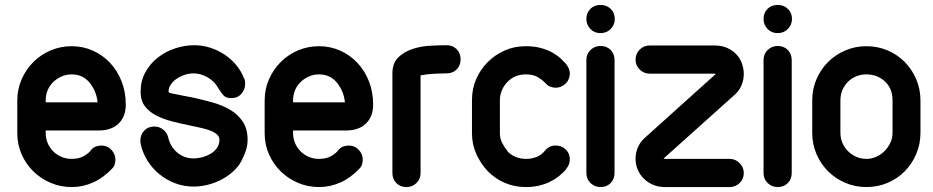

<svg xmlns="http://www.w3.org/2000/svg" viewBox="-20 -747 3777 777"><path d="M165 -333H375Q370 -379 342.5 -412.5Q315 -446 270 -446Q248 -446 229 -437.5Q210 -429 195.5 -415Q181 -401 173 -382Q165 -363 165 -341ZM390 -158Q415 -158 431 -140.5Q447 -123 447 -101Q447 -93 444.5 -83Q442 -73 434 -65Q398 -27 356.5 -8.5Q315 10 270 10Q225 10 185 -7Q145 -24 115 -53.5Q85 -83 67.5 -122.5Q50 -162 50 -208V-341Q50 -386 67.5 -426Q85 -466 115 -496Q145 -526 185 -543Q225 -560 270 -560Q316 -560 356 -542Q396 -524 425.5 -492.5Q455 -461 472 -418Q489 -375 489 -324Q489 -275 460 -247Q431 -219 380 -219H165V-208Q165 -187 173 -168Q181 -149 195.5 -134.5Q210 -120 229 -112Q248 -104 270 -104Q300 -104 319.5 -115.5Q339 -127 347 -138Q355 -149 366.5 -153.5Q378 -158 390 -158Z M968 -430Q971 -425 971.5 -418.5Q972 -412 972 -407Q972 -385 957 -367.5Q942 -350 916 -350Q895 -350 885.5 -360Q876 -370 866 -386L867 -385Q862 -392 857 -400Q852 -408 846 -414Q829 -431 807 -440.5Q785 -450 763 -450Q745 -450 727 -444Q709 -438 694.5 -428Q680 -418 671 -404.5Q662 -391 662 -376Q662 -371 680 -368L725 -359Q733 -357 741 -356Q749 -355 757 -353Q798 -344 838 -333Q878 -322 910 -303.5Q942 -285 962 -255.5Q982 -226 982 -181Q982 -152 969.5 -122.5Q957 -93 947 -79Q932 -59 911.5 -43Q891 -27 866.5 -15.5Q842 -4 815.5 2Q789 8 764 8Q724 8 688.5 -5.5Q653 -19 624.5 -42.5Q596 -66 576 -98Q556 -130 549 -167L550 -166Q548 -171 548 -174V-178Q548 -201 563.5 -218Q579 -235 605 -235Q625 -235 640.5 -222.5Q656 -210 661 -190Q669 -154 697 -130Q725 -106 763 -106Q782 -106 801 -111.5Q820 -117 835 -126.5Q850 -136 859 -150Q868 -164 868 -181Q868 -194 858 -203Q848 -212 831 -218.5Q814 -225 791 -230L745 -240Q710 -247 675.5 -256Q641 -265 612.5 -279.5Q584 -294 566.5 -317Q549 -340 549 -376Q549 -419 568 -454Q587 -489 618 -513.5Q649 -538 688 -551Q727 -564 766 -564Q799 -564 830.5 -554Q862 -544 889 -526Q916 -508 936.5 -483Q957 -458 968 -429Z M1166 -333H1376Q1371 -379 1343.5 -412.5Q1316 -446 1271 -446Q1249 -446 1230 -437.5Q1211 -429 1196.5 -415Q1182 -401 1174 -382Q1166 -363 1166 -341ZM1391 -158Q1416 -158 1432 -140.5Q1448 -123 1448 -101Q1448 -93 1445.5 -83Q1443 -73 1435 -65Q1399 -27 1357.5 -8.5Q1316 10 1271 10Q1226 10 1186 -7Q1146 -24 1116 -53.5Q1086 -83 1068.5 -122.5Q1051 -162 1051 -208V-341Q1051 -386 1068.5 -426Q1086 -466 1116 -496Q1146 -526 1186 -543Q1226 -560 1271 -560Q1317 -560 1357 -542Q1397 -524 1426.5 -492.5Q1456 -461 1473 -418Q1490 -375 1490 -324Q1490 -275 1461 -247Q1432 -219 1381 -219H1166V-208Q1166 -187 1174 -168Q1182 -149 1196.5 -134.5Q1211 -120 1230 -112Q1249 -104 1271 -104Q1301 -104 1320.5 -115.5Q1340 -127 1348 -138Q1356 -149 1367.5 -153.5Q1379 -158 1391 -158Z M1682 -47Q1682 -22 1665 -6Q1648 10 1625 10Q1600 10 1584 -6Q1568 -22 1568 -47V-450Q1568 -492 1592 -515Q1616 -538 1650 -549Q1684 -560 1721.5 -562Q1759 -564 1787 -564Q1812 -564 1828 -548Q1844 -532 1844 -507Q1844 -482 1828 -466Q1812 -450 1787 -450Q1764 -450 1735.5 -448.5Q1707 -447 1682 -442Z M2186 -138Q2202 -158 2229 -158Q2250 -158 2265 -146Q2286 -129 2286 -102Q2286 -81 2271 -63H2272Q2242 -28 2200.5 -9Q2159 10 2108 10Q2063 10 2024 -6.5Q1985 -23 1954 -54Q1925 -85 1907.5 -124Q1890 -163 1890 -208V-342Q1890 -389 1907.5 -428Q1925 -467 1954 -496Q1983 -525 2022 -542.5Q2061 -560 2108 -560Q2144 -560 2171.5 -552Q2199 -544 2218.5 -532.5Q2238 -521 2251 -508.5Q2264 -496 2272 -487H2271Q2286 -470 2286 -449Q2286 -438 2281 -426Q2276 -414 2266 -406Q2249 -392 2229 -392Q2218 -392 2206.5 -396.5Q2195 -401 2187 -411Q2186 -412 2184.5 -413Q2183 -414 2182 -416Q2173 -425 2155 -435.5Q2137 -446 2108 -446Q2064 -446 2034 -416Q2020 -402 2011.5 -382.5Q2003 -363 2003 -342V-208Q2003 -187 2012 -169Q2021 -151 2035 -134H2034Q2064 -104 2110 -104Q2132 -104 2152 -112Q2172 -120 2186 -138Z M2353 -670Q2353 -695 2369 -711Q2385 -727 2410 -727Q2435 -727 2451.5 -711Q2468 -695 2468 -670Q2468 -647 2451.5 -630Q2435 -613 2410 -613Q2385 -613 2369 -630Q2353 -647 2353 -670ZM2353 -504Q2353 -529 2370 -545Q2387 -561 2410 -561Q2435 -561 2451 -545Q2467 -529 2467 -504V-47Q2467 -22 2451 -6Q2435 10 2410 10Q2387 10 2370 -6Q2353 -22 2353 -47Z M2609 -449Q2586 -449 2569 -465.5Q2552 -482 2552 -505Q2552 -530 2569 -546.5Q2586 -563 2609 -563H2871Q2901 -563 2923 -553Q2945 -543 2960 -527Q2975 -511 2982.5 -490Q2990 -469 2990 -448Q2990 -425 2981.5 -403.5Q2973 -382 2956 -366L2666 -106Q2666 -104 2671 -104H2933Q2956 -104 2973 -87Q2990 -70 2990 -47Q2990 -22 2973 -6Q2956 10 2933 10H2671Q2645 10 2623.5 1Q2602 -8 2586 -23.5Q2570 -39 2561 -60Q2552 -81 2552 -105Q2552 -128 2561 -149.5Q2570 -171 2587 -187L2876 -447Q2876 -449 2871 -449Z M3070 -670Q3070 -695 3086 -711Q3102 -727 3127 -727Q3152 -727 3168.5 -711Q3185 -695 3185 -670Q3185 -647 3168.5 -630Q3152 -613 3127 -613Q3102 -613 3086 -630Q3070 -647 3070 -670ZM3070 -504Q3070 -529 3087 -545Q3104 -561 3127 -561Q3152 -561 3168 -545Q3184 -529 3184 -504V-47Q3184 -22 3168 -6Q3152 10 3127 10Q3104 10 3087 -6Q3070 -22 3070 -47Z M3267 -340Q3267 -386 3284 -426Q3301 -466 3331 -496Q3361 -526 3401 -543Q3441 -560 3486 -560Q3532 -560 3572 -543Q3612 -526 3641.5 -496Q3671 -466 3688 -426Q3705 -386 3705 -340V-210Q3705 -164 3688 -124Q3671 -84 3641.5 -54Q3612 -24 3572 -7Q3532 10 3486 10Q3441 10 3401 -7Q3361 -24 3331 -54Q3301 -84 3284 -124Q3267 -164 3267 -210ZM3381 -210Q3381 -188 3389 -169Q3397 -150 3411.5 -135.5Q3426 -121 3445 -112.5Q3464 -104 3486 -104Q3507 -104 3526 -112.5Q3545 -121 3559.5 -135.5Q3574 -150 3583 -169Q3592 -188 3592 -210V-341Q3592 -389 3561 -417.5Q3530 -446 3486 -446Q3465 -446 3446 -438.5Q3427 -431 3412.5 -417Q3398 -403 3389.5 -383.5Q3381 -364 3381 -340Z"/></svg>

Font: VDS
Style: Bold
Weight: 700
Designer: artmaker
Foundry: artmaker
Version: Version 1.000 2009 initial release